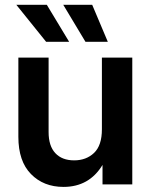

<svg xmlns="http://www.w3.org/2000/svg" viewBox="-20 -750 613 781"><path d="M238.3 10.3Q157.2 10.3 106 -42Q54.7 -94.2 54.7 -193.4V-515.6H177.7V-212.9Q177.7 -156.2 205.1 -127Q232.4 -97.7 281.7 -97.7Q330.6 -97.7 362.5 -127.9Q394.5 -158.2 394.5 -224.1V-515.6H518.1V0H397V-79.1Q342.8 10.3 238.3 10.3ZM167.5 -580.1 46.4 -730.5H170.4L261.2 -580.1ZM327.6 -580.1 237.3 -730.5H355L418.5 -580.1Z"/></svg>

Font: Inter Display SemiBold
Style: Regular
Weight: 600
Designer: Rasmus Andersson
Foundry: rsms
Version: Version 4.001;git-9221beed3